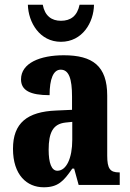

<svg xmlns="http://www.w3.org/2000/svg" viewBox="-20 -783 550 813"><path d="M238 -606C329 -606 377 -688 378 -763H317C307 -715 279 -695 238 -695C199 -695 170 -715 161 -763H98C100 -688 148 -606 238 -606ZM165 10C225 10 249 -15 286 -69H294L313 0H487V-53H484C446 -53 434 -69 434 -124V-378C434 -504 372 -549 250 -549C150 -549 69 -516 69 -447C69 -400 108 -380 190 -380C190 -449 206 -488 237 -488C272 -488 285 -449 285 -374V-318L218 -315C95 -310 35 -262 35 -153C35 -42 94 10 165 10ZM223 -60C198 -60 186 -93 186 -149C186 -221 204 -258 257 -264L286 -267V-191C286 -113 261 -60 223 -60Z"/></svg>

Font: Noto Serif Lao ExtraCondensed ExtraBold
Style: Regular
Weight: 800
Width: 2
Designer: Monotype Design Team
Foundry: Monotype Imaging Inc.
Version: Version 2.003